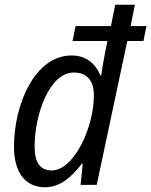

<svg xmlns="http://www.w3.org/2000/svg" viewBox="-20 -780 638 810"><path d="M169 10C234 10 282 -33 326 -90H329L320 0H388L517 -607H585L598 -670H531L549 -760H466L448 -670H299L286 -607H433L422 -551C416 -522 411 -489 407 -462H403C385 -509 345 -546 282 -546C126 -546 39 -338 39 -161C39 -49 90 10 169 10ZM198 -61C150 -61 126 -94 126 -161C126 -298 189 -474 291 -474C350 -474 376 -437 376 -377C376 -242 292 -61 198 -61Z"/></svg>

Font: Noto Sans SemiCondensed
Style: Italic
Weight: 400
Width: 4
Italic angle: -12°
Designer: Monotype Design Team
Foundry: Monotype Imaging Inc.
Version: Version 2.013